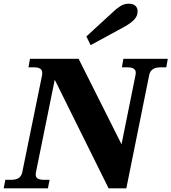

<svg xmlns="http://www.w3.org/2000/svg" viewBox="-48 -1018 927 1038"><path d="M419 -821 567 -957Q580 -970 601.5 -984Q623 -998 647 -998Q672 -998 684 -986.5Q696 -975 696 -957Q696 -932 678 -912.5Q660 -893 624 -873L442 -774ZM-19 -46H12Q39 -46 53 -55.5Q67 -65 72 -85L180 -614V-625Q180 -654 136 -654H106L114 -700H377L609 -238L685 -614Q686 -618 686 -625Q686 -654 641 -654H611L619 -700H859L851 -654H820Q768 -654 759 -614L635 0H539L248 -587L146 -85Q145 -81 145 -74Q145 -60 155.5 -53Q166 -46 189 -46H220L211 0H-28Z"/></svg>

Font: Taviraj ExtraBold
Style: Italic
Weight: 800
Italic angle: -12°
Designer: Katatrad Team
Foundry: CadsonDemak
Version: Version 1.001